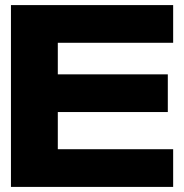

<svg xmlns="http://www.w3.org/2000/svg" viewBox="-20 -734 724 754"><path d="M639 -294H207V-148H660V0H23V-714H660V-566H207V-442H639Z"/></svg>

Font: Non Bureau Extended
Style: Bold
Weight: 700
Width: 7
Designer: Jona Saucedo
Foundry: Non Foundry
Version: Version 1.000; ttfautohint (v1.8.4)